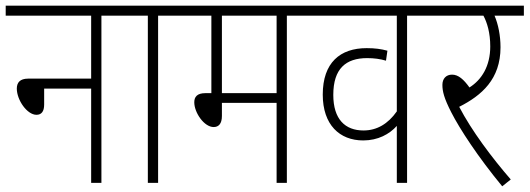

<svg xmlns="http://www.w3.org/2000/svg" viewBox="-20 -642 1859 674"><path d="M0 -622V-587H300V-366H79C50 -366 39 -352 39 -331C39 -291 75 -239 108 -239C125 -239 135 -250 135 -275V-331H300V0H336V-587H431V-622Z M535 -587H629V-622H418V-587H499V0H535Z M987 -587H1081V-622H616V-587H722V-315H701C672 -315 662 -302 662 -283C662 -246 697 -196 730 -196C747 -196 759 -207 759 -235V-281H951V0H987ZM951 -587V-315H759V-587Z M1503 -587V-622H1068V-587H1373V-251C1342 -207 1303 -184 1256 -184C1192 -184 1150 -223 1150 -309C1150 -401 1194 -438 1269 -438C1293 -438 1315 -435 1335 -429L1340 -464C1318 -470 1296 -473 1267 -473C1174 -473 1113 -422 1113 -310C1113 -204 1172 -149 1255 -149C1307 -149 1347 -171 1373 -200V0H1409V-587Z M1773 -12C1707 -88 1635 -184 1592 -267C1671 -307 1737 -364 1737 -476C1737 -517 1729 -557 1716 -587H1819V-622H1491V-587H1677C1690 -563 1701 -527 1701 -479C1701 -410 1671 -362 1628 -335C1608 -363 1589 -380 1567 -380C1546 -380 1533 -366 1533 -344C1533 -321 1539 -297 1564 -248C1594 -189 1658 -91 1743 12Z"/></svg>

Font: Noto Sans Devanagari Condensed ExtraLight
Style: Regular
Weight: 200
Width: 3
Designer: Jelle Bosma - Monotype Design Team
Foundry: Monotype Imaging Inc.
Version: Version 2.004